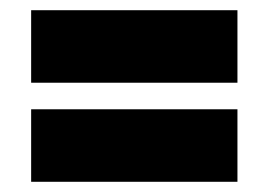

<svg xmlns="http://www.w3.org/2000/svg" viewBox="-20 -509 526 376"><path d="M41 -347V-489H445V-347ZM41 -153V-295H445V-153Z"/></svg>

Font: Bricolage Grotesque 96pt ExtraBold
Style: Regular
Weight: 800
Designer: Mathieu Triay
Foundry: Atelier Triay
Version: Version 1.001;gftools[0.9.33.dev8+g029e19f]